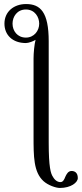

<svg xmlns="http://www.w3.org/2000/svg" viewBox="-20 -718 405 950"><path d="M2 -601C2 -545 42 -505 108 -505C122 -505 145 -514 156 -521C150 -499 146 -455 146 -429V-44C146 56 146 133 195 178C218 199 257 212 276 212C331 212 365 185 365 163C365 134 347 128 334 128C317 128 309 144 303 157C298 170 292 183 279 183C266 183 252 175 242 157C231 141 221 110 221 -13V-514C221 -658 180 -698 109 -698C49 -698 2 -661 2 -601ZM174 -601C174 -566 149 -532 108 -532C66 -532 42 -565 42 -601C42 -636 65 -671 108 -671C153 -671 174 -633 174 -601Z"/></svg>

Font: Libertinus Math
Style: Regular
Weight: 400
Designer: Philipp H. Poll
Foundry: Khaled Hosny
Version: Version 6.2